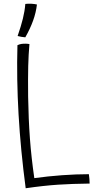

<svg xmlns="http://www.w3.org/2000/svg" viewBox="-20 -907 511 1024"><path d="M454 22Q456 33 457 48Q458 63 458 72Q366 73 289.5 78Q213 83 117 97Q90 -106 79 -296.5Q68 -487 73 -666Q84 -671 93 -672.5Q102 -674 115 -674Q120 -674 126.5 -673.5Q133 -673 137 -672Q132 -616 130.5 -554.5Q129 -493 130 -392Q132 -271 139.5 -169Q147 -67 163 43Q235 33 310.5 27.5Q386 22 454 22ZM177 -883Q172 -840 156.5 -797Q141 -754 115 -708Q104 -709 94 -710.5Q84 -712 74 -715Q92 -767 102 -807.5Q112 -848 115 -886Q130 -888 147.5 -887Q165 -886 177 -883Z"/></svg>

Font: Atma Light
Style: Regular
Weight: 300
Designer: Gregori Vincens, Jeremie Hornus, Riccardo Olocco, Yoann Minet.
Foundry: black foundry
Version: Version 1.102;PS 1.100;hotconv 1.0.86;makeotf.lib2.5.63406